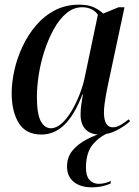

<svg xmlns="http://www.w3.org/2000/svg" viewBox="-20 -566 596 822"><path d="M157 10Q91 10 60.5 -39Q30 -88 30 -167Q30 -213 41.5 -265Q53 -317 76.5 -367Q100 -417 134.5 -457.5Q169 -498 215 -522Q261 -546 319 -546Q357 -546 381 -535Q405 -524 422 -508L488 -535H513L442 -202Q439 -189 435 -167Q431 -145 428 -123Q425 -101 425 -86Q425 -21 463 -21Q479 -21 495.5 -30.5Q512 -40 531 -55L537 -47Q515 -27 480.5 -8.5Q446 10 406 10Q368 10 346.5 -12Q325 -34 325 -75Q325 -98 328 -118Q331 -138 335 -162H333Q299 -74 256 -32Q213 10 157 10ZM198 -17Q221 -17 244 -37.5Q267 -58 286.5 -91Q306 -124 321 -162.5Q336 -201 343 -236L399 -503Q388 -519 370.5 -527Q353 -535 332 -535Q295 -535 264.5 -509.5Q234 -484 210.5 -441.5Q187 -399 170.5 -348.5Q154 -298 146 -246.5Q138 -195 138 -151Q138 -78 154.5 -47.5Q171 -17 198 -17ZM374 236Q324 236 295.5 212.5Q267 189 267 147Q267 107 290 79Q313 51 350 31.5Q387 12 430 -1H453Q409 16 378.5 51Q348 86 348 152Q348 187 363 204Q378 221 403 221Q427 221 455 209L453 220Q417 236 374 236Z"/></svg>

Font: Noto Serif Display SemiCondensed Medium
Style: Italic
Weight: 500
Width: 4
Italic angle: -12°
Designer: Monotype Design Team
Foundry: Monotype Imaging Inc.
Version: Version 2.009